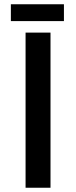

<svg xmlns="http://www.w3.org/2000/svg" viewBox="-20 -881 357 901"><path d="M100 -728H217V0H100ZM31 -861H280V-782H31Z"/></svg>

Font: Josefin Sans Thin SemiBold
Style: Regular
Weight: 600
Version: Version 2.000